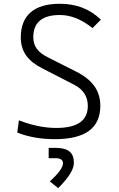

<svg xmlns="http://www.w3.org/2000/svg" viewBox="-20 -723 626 1011"><path d="M269 9.8C429.2 9.8 508.3 -48.8 508.3 -166C508.3 -246.6 465.3 -303.7 380.4 -346.2L230.5 -421.9C181.2 -446.8 155.3 -478 155.3 -527.3C155.3 -605 202.6 -644 294.9 -644C352.5 -644 407.7 -622.1 467.3 -575.2L511.2 -619.6C451.2 -676.8 381.8 -703.1 294.4 -703.1C159.7 -703.1 89.4 -642.1 89.4 -525.9C89.4 -449.7 129.4 -399.4 205.1 -361.8L369.6 -277.3C418 -252.4 442.4 -215.3 442.4 -165.5C442.4 -87.9 387.7 -49.3 276.9 -49.3C213.4 -49.3 147.9 -63 79.6 -89.4L70.8 -24.9C128.9 -2 194.3 9.8 269 9.8ZM286.6 267.6C343.3 210.4 369.1 168.5 369.1 133.8C369.1 80.1 338.9 55.7 272.9 55.7H236.3V109.9H271.5C298.8 109.9 311.5 118.2 311.5 137.2C311.5 158.7 290 188.5 242.2 232.4Z"/></svg>

Font: Cascadia Mono Light
Style: Regular
Weight: 300
Monospace: yes
Designer: Aaron Bell
Foundry: Saja Typeworks
Version: Version 2404.023